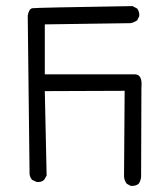

<svg xmlns="http://www.w3.org/2000/svg" viewBox="-20 -556 540 630"><path d="M409 54 396 47Q386 34 387 18L389 -258L127 -257L133 20L125 34Q115 43 100 41L85 34Q78 25 77 15L71 -505Q75 -527 86 -529Q97 -531 415 -536L430 -528Q438 -518 437 -503L430 -489Q419 -482 408 -480L127 -476V-312H424Q448 -311 444 -268L443 24Q442 37 435 47Q425 55 409 54Z"/></svg>

Font: NaniFont Regular
Style: Regular
Weight: 400
Designer: Nanigashitei
Version: Version 1.036